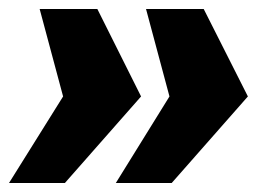

<svg xmlns="http://www.w3.org/2000/svg" viewBox="-34 -531 604 426"><path d="M223 -125 342 -317 290 -511H418L516 -317L347 -125ZM-14 -125 106 -317 54 -511H182L279 -317L110 -125Z"/></svg>

Font: Sansita Swashed Black
Style: Regular
Weight: 900
Designer: Pablo Cosgaya
Foundry: Omnibus-Type
Version: Version 1.003; ttfautohint (v1.8.3)